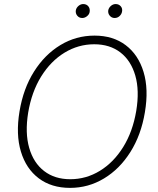

<svg xmlns="http://www.w3.org/2000/svg" viewBox="-20 -912 776 942"><path d="M323.7 9.8Q232.4 9.8 170.2 -37.1Q107.9 -84 82.5 -168.5Q57.1 -252.9 75.7 -365.2Q94.2 -477.5 147 -561Q199.7 -644.5 276.4 -690.9Q353 -737.3 443.8 -737.3Q534.7 -737.3 596.7 -690.4Q658.7 -643.6 684.3 -559.1Q710 -474.6 690.9 -361.3Q672.4 -249.5 619.6 -166Q566.9 -82.5 490.2 -36.4Q413.6 9.8 323.7 9.8ZM324.7 -32.7Q402.8 -32.7 470.2 -74Q537.6 -115.2 584.5 -190.7Q631.3 -266.1 648.4 -367.7Q665 -467.8 643.8 -541.3Q622.6 -614.7 570.6 -654.8Q518.6 -694.8 442.4 -694.8Q364.3 -694.8 296.6 -653.6Q229 -612.3 182.1 -536.9Q135.3 -461.4 118.2 -359.4Q102.1 -259.8 123.3 -186.3Q144.5 -112.8 196.5 -72.8Q248.5 -32.7 324.7 -32.7ZM383.3 -823.7Q368.2 -823.7 358.9 -835.2Q349.6 -846.7 352.1 -861.8Q354.5 -874 365.2 -883.1Q376 -892.1 388.2 -892.1Q404.3 -892.1 413.3 -881.1Q422.4 -870.1 419.9 -854Q418.5 -842.3 407.5 -833Q396.5 -823.7 383.3 -823.7ZM542.5 -823.7Q527.8 -823.7 518.3 -835.2Q508.8 -846.7 511.2 -861.8Q513.7 -874 524.2 -883.1Q534.7 -892.1 547.4 -892.1Q563 -892.1 572.5 -881.1Q582 -870.1 578.6 -854Q576.2 -841.8 566.2 -832.8Q556.2 -823.7 542.5 -823.7Z"/></svg>

Font: Inter Tight ExtraLight
Style: Italic
Weight: 250
Italic angle: -9.39999°
Designer: Rasmus Andersson
Foundry: rsms
Version: Version 3.004